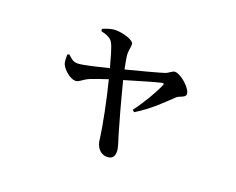

<svg xmlns="http://www.w3.org/2000/svg" viewBox="-102 -743 1204 978"><g transform="rotate(20 500.0 -254.0)"><path d="M194 -368 184 -364C184 -344 184 -324 189 -312C200 -287 239 -252 268 -252C288 -252 301 -272 335 -286C351 -293 390 -306 426 -318C451 -221 479 -83 487 -14C491 26 515 57 551 57C579 57 591 43 591 14C591 -6 578 -42 571 -64C555 -117 522 -236 496 -339C568 -360 653 -386 685 -393C696 -395 700 -393 695 -383C679 -344 638 -272 594 -214L604 -204C681 -250 743 -314 779 -348C793 -361 826 -363 826 -382C826 -413 763 -469 730 -469C717 -469 702 -452 684 -446C657 -437 555 -410 484 -392C478 -422 472 -454 471 -468C470 -489 476 -507 476 -525C476 -548 411 -565 376 -565C348 -565 327 -556 305 -547L307 -535C339 -528 362 -517 372 -498C384 -476 399 -421 412 -373C344 -356 270 -338 247 -339C222 -339 210 -354 194 -368Z"/></g></svg>

Font: Noto Serif CJK JP SemiBold
Style: Regular
Weight: 600
Designer: Ryoko NISHIZUKA 西塚涼子 (kana & ideographs); Frank Grießhammer (Latin, Greek & Cyrillic); Wenlong ZHANG 张文龙 (bopomofo); San
Foundry: Adobe
Version: Version 2.001;hotconv 1.1.0;makeotfexe 2.6.0